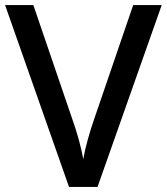

<svg xmlns="http://www.w3.org/2000/svg" viewBox="-20 -734 655 754"><path d="M615 -714 363 0H251L0 -714H111L264 -266Q277 -230 289 -187Q301 -144 307 -109Q313 -144 325 -187Q337 -230 350 -267L503 -714Z"/></svg>

Font: Noto Sans Kannada Medium
Style: Regular
Weight: 500
Designer: Jelle Bosma - Monotype Design Team
Foundry: Monotype Imaging Inc.
Version: Version 2.005; ttfautohint (v1.8.4.7-5d5b)